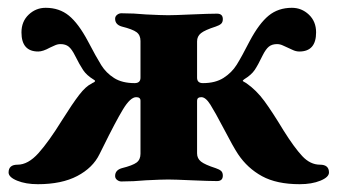

<svg xmlns="http://www.w3.org/2000/svg" viewBox="-20 -462 865 492"><path d="M2 -20Q2 -40 25 -40Q52 -40 78.5 -69.5Q105 -99 139 -154Q166 -197 183 -219Q200 -241 215 -248Q216 -249 219.5 -250.5Q223 -252 223.5 -254Q224 -256 220 -258Q202 -269 193 -282.5Q184 -296 172 -320Q164 -336 156 -342.5Q148 -349 135 -349Q127 -349 119 -345Q111 -341 108 -340Q90 -330 78 -330Q35 -330 35 -379Q35 -407 53.5 -424.5Q72 -442 97 -442Q132 -442 156.5 -422Q181 -402 205 -357Q227 -315 239.5 -295Q252 -275 272.5 -262Q293 -249 325 -249Q340 -249 340 -263V-357Q340 -372 330 -379.5Q320 -387 292 -394Q275 -399 275 -414Q275 -420 280 -424Q285 -428 291 -428Q323 -428 354 -425Q394 -423 411 -423Q427 -423 471 -425Q517 -427 536 -427Q551 -427 551 -413Q551 -405 546.5 -401Q542 -397 533 -394Q505 -385 495 -377Q485 -369 485 -356V-263Q485 -249 500 -249Q532 -249 553 -262.5Q574 -276 586.5 -296Q599 -316 620 -357Q644 -402 668.5 -422Q693 -442 728 -442Q753 -442 771.5 -424.5Q790 -407 790 -379Q790 -330 747 -330Q738 -330 729 -334.5Q720 -339 717 -340Q714 -341 706 -345Q698 -349 690 -349Q677 -349 669 -342.5Q661 -336 653 -320Q641 -295 632.5 -282.5Q624 -270 606 -259Q602 -256 602 -255Q602 -254 605 -252.5Q608 -251 611 -249Q637 -231 657.5 -203Q678 -175 707 -127Q734 -84 754.5 -62Q775 -40 800 -40Q823 -40 823 -20Q823 -8 801 1Q779 10 748 10Q689 10 651.5 -10.5Q614 -31 590 -67Q578 -85 553 -133Q531 -175 519 -194Q507 -213 496 -213Q485 -213 485 -204V-69Q485 -56 495 -48Q505 -40 533 -31Q542 -28 546.5 -24Q551 -20 551 -12Q551 2 536 2Q517 2 471 0Q427 -2 411 -2Q394 -2 354 0Q322 3 291 3Q285 3 280 -1Q275 -5 275 -11Q275 -26 292 -31Q320 -38 330 -45.5Q340 -53 340 -68V-204Q340 -213 329 -213Q314 -213 295 -181.5Q276 -150 244 -85L235 -67Q218 -32 178 -11Q138 10 77 10Q46 10 24 1Q2 -8 2 -20Z"/></svg>

Font: EB Garamond ExtraBold
Style: Regular
Weight: 800
Designer: Georg Duffner and Octavio Pardo
Foundry: Georg Duffner
Version: Version 1.000